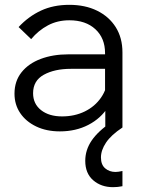

<svg xmlns="http://www.w3.org/2000/svg" viewBox="-20 -528 590 795"><path d="M487 0H416V-96L415 -124V-308Q415 -370 375 -407Q335 -444 267 -444Q218 -444 178.5 -423Q139 -402 109 -366L57 -416Q98 -460 149.5 -484Q201 -508 267 -508Q333 -508 382.5 -483.5Q432 -459 459.5 -415Q487 -371 487 -311ZM228 16Q172 16 129.5 -4.5Q87 -25 63.5 -60Q40 -95 40 -140Q40 -192 69 -228.5Q98 -265 148.5 -284Q199 -303 263 -303H425V-243H273Q206 -243 161.5 -218.5Q117 -194 117 -142Q117 -98 150 -72Q183 -46 237 -46Q289 -46 331 -66.5Q373 -87 398.5 -124Q424 -161 427 -209L457 -192Q457 -132 427.5 -85Q398 -38 346 -11Q294 16 228 16ZM487 180V243Q477 245 467.5 246Q458 247 448 247Q399 247 366 218.5Q333 190 333 138Q333 93 359.5 54Q386 15 441 -22L487 0Q440 31 419 62.5Q398 94 398 124Q398 154 415.5 169Q433 184 458 184Q463 184 471 183Q479 182 487 180Z"/></svg>

Font: Wix Madefor Display
Style: Regular
Weight: 400
Designer: Dalton Maag Ltd
Foundry: Dalton Maag Ltd
Version: Version 3.100